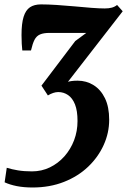

<svg xmlns="http://www.w3.org/2000/svg" viewBox="-48 -588 564 852"><path d="M96.5 244Q57.5 244 26.2 237.8Q-5 231.5 -27.5 221L-18 156.5Q4.5 163.5 31.8 168Q59 172.5 94 172.5Q136.5 172.5 173.2 154.8Q210 137 237.8 105.8Q265.5 74.5 280.8 34.2Q296 -6 296 -51Q296 -96.5 284.8 -124.8Q273.5 -153 254 -166.2Q234.5 -179.5 210.5 -179.5Q199.5 -179.5 187.8 -175.5Q176 -171.5 164.5 -164.5L136 -208L286 -406L335 -442Q315 -442 294.5 -442Q274 -442 253.5 -442Q233 -442 212.5 -442Q192 -442 172 -442Q145.5 -442 129.8 -435.2Q114 -428.5 105.2 -411.5Q96.5 -394.5 89.5 -364H51Q49.5 -375.5 48.5 -393.5Q47.5 -411.5 47.5 -432.5Q47.5 -484 56.8 -513.5Q66 -543 85 -555.8Q104 -568.5 134 -568.5Q164.5 -568.5 203.2 -566Q242 -563.5 282.2 -559.8Q322.5 -556 358 -553.2Q393.5 -550.5 417 -550.5Q435 -550.5 448.5 -554.2Q462 -558 471.5 -566L496.5 -538L253.5 -225Q260 -227 270.5 -228.5Q281 -230 296.5 -230Q335.5 -230 367.2 -210.2Q399 -190.5 417.8 -152Q436.5 -113.5 436.5 -56.5Q436.5 1.5 412.2 55.2Q388 109 343.2 151.8Q298.5 194.5 235.8 219.2Q173 244 96.5 244Z"/></svg>

Font: Merriweather 20pt ExtraBold
Style: Italic
Weight: 800
Italic angle: -7.8°
Version: Version 2.101